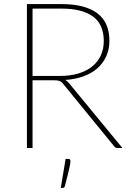

<svg xmlns="http://www.w3.org/2000/svg" viewBox="-20 -723 637 938"><path d="M111.5 0ZM139 -331V0H111.5V-703H281Q395.5 -703 455 -658.5Q514.5 -614 514.5 -523.5Q514.5 -482 499 -448Q483.5 -414 455.5 -389.2Q427.5 -364.5 387.5 -350Q347.5 -335.5 299 -332.5Q308 -327.5 316.5 -317.5L578 0H555.5Q550 0 545.8 -1.5Q541.5 -3 537.5 -8.5L289.5 -312Q285.5 -317.5 281.2 -321Q277 -324.5 271.8 -326.8Q266.5 -329 259.2 -330Q252 -331 241.5 -331ZM139 -352H273Q322.5 -352 362.2 -363.8Q402 -375.5 429.8 -397.8Q457.5 -420 472.2 -451.5Q487 -483 487 -522.5Q487 -604 434 -642.5Q381 -681 281 -681H139ZM314.5 53.5Q320 53.5 322 56.5Q324 59.5 324 65.5Q324 71 322.5 80.5Q321 90 317.5 104.2Q314 118.5 309 138.8Q304 159 297 186Q295.5 190.5 293.2 192.8Q291 195 285.5 195H277L300.5 53.5Z"/></svg>

Font: Lato Thin
Style: Regular
Weight: 200
Designer: Lukasz Dziedzic
Foundry: tyPoland Lukasz Dziedzic
Version: Version 2.007; 2014-02-27